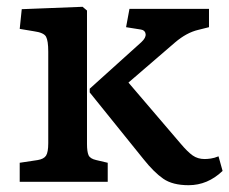

<svg xmlns="http://www.w3.org/2000/svg" viewBox="-20 -535 675 565"><path d="M38 0V-56L91 -64Q109 -67 115.5 -77Q122 -87 122 -114V-383Q122 -415 115.5 -427Q109 -439 80 -443L38 -450L44 -508L223 -515L236 -504V-111Q236 -89 240.5 -78.5Q245 -68 263 -64L297 -56V0ZM535 10Q488 10 460.5 -9Q433 -28 402 -67L244 -263V-274L396 -411Q410 -424 408.5 -435Q407 -446 395 -448L351 -455L361 -509H595V-455L563 -447Q529 -439 495 -410L358 -292L511 -113Q532 -88 547 -77.5Q562 -67 582 -67Q590 -67 600.5 -68.5Q611 -70 623 -75L635 -32Q591 10 535 10Z"/></svg>

Font: Literata Medium
Style: Regular
Weight: 500
Designer: Latin by Veronika Burian and Jose Scaglione. Greek by Irene Vlachou. Cyrillic by Vera Evstafieva.
Foundry: TypeTogether
Version: Version 3.103; ttfautohint (v1.8.4.7-5d5b);gftools[0.9.29]